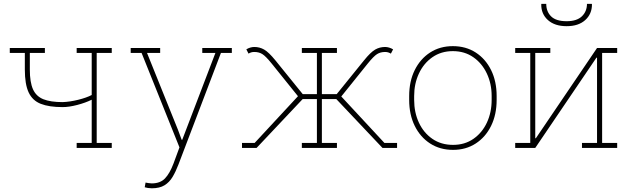

<svg xmlns="http://www.w3.org/2000/svg" viewBox="-20 -782 3356 1015"><path d="M385.3 0V-26.4H464.8V-254.9Q432.6 -238.8 388.7 -227.3Q344.7 -215.8 311 -215.8Q239.3 -215.8 195.3 -233.2Q151.4 -250.5 131.3 -293.7Q111.3 -336.9 111.3 -414.1V-502H31.7V-528.3H137.7H217.3V-502H137.7V-414.1Q137.7 -347.2 154.5 -309.8Q171.4 -272.5 209.5 -257.3Q247.6 -242.2 311 -242.2Q349.6 -243.7 393.8 -254.6Q438 -265.6 464.8 -279.8V-502H385.3V-528.3H570.8V-502H491.2V-26.4H570.8V0Z M782.2 213.4Q772.9 213.4 761.7 211.7Q750.5 210 745.1 208L749.5 183.1Q754.9 184.6 765.6 186Q776.4 187.5 782.2 187.5Q827.1 187.5 852.3 161.1Q877.4 134.8 897 83L928.7 -2.9L728.5 -502H670.9V-528.3H826.7V-502H757.3L920.9 -95.7L940.4 -43H943.4L1118.7 -502H1049.3V-528.3H1205.6V-502H1147.9L923.3 87.9Q909.2 125 892.3 153.3Q875.5 181.6 849.6 197.5Q823.7 213.4 782.2 213.4Z M1259.3 0V-26.4H1326.2L1555.2 -273.4L1416 -446.3Q1385.3 -484.4 1367.2 -495.8Q1349.1 -507.3 1324.2 -507.3Q1314.9 -507.3 1307.4 -504.9Q1299.8 -502.4 1293.9 -498.5L1282.2 -521Q1291 -526.9 1302.5 -530.3Q1314 -533.7 1324.2 -533.7Q1352.5 -533.7 1376.5 -520Q1400.4 -506.3 1435.5 -463.4L1580.6 -284.2H1655.3V-502H1575.7V-528.3H1761.2V-502H1681.6V-284.2H1759.8L1904.8 -463.4Q1939.5 -506.3 1963.4 -520Q1987.3 -533.7 2016.1 -533.7Q2025.9 -533.7 2037.4 -530.3Q2048.8 -526.9 2058.1 -521L2046.4 -498.5Q2040 -502.4 2032.5 -504.9Q2024.9 -507.3 2016.1 -507.3Q1991.2 -507.3 1973.1 -495.8Q1955.1 -484.4 1924.3 -446.3L1784.2 -272L2012.2 -26.4H2079.1V0H2002L1757.8 -258.3H1681.6V-26.4H1761.2V0H1575.7V-26.4H1655.3V-258.3H1580.1L1336.4 0Z M2375 10.3Q2306.2 10.3 2253.9 -23.4Q2201.7 -57.1 2172.4 -116.7Q2143.1 -176.3 2143.1 -253.9V-274.4Q2143.1 -352.1 2172.4 -411.4Q2201.7 -470.7 2253.7 -504.4Q2305.7 -538.1 2374 -538.1Q2442.9 -538.1 2494.9 -504.4Q2546.9 -470.7 2576.2 -411.4Q2605.5 -352.1 2605.5 -274.4V-253.9Q2605.5 -176.3 2576.2 -116.7Q2546.9 -57.1 2494.9 -23.4Q2442.9 10.3 2375 10.3ZM2375 -16.1Q2437 -16.1 2482.9 -48.1Q2528.8 -80.1 2554 -134Q2579.1 -188 2579.1 -253.9V-274.4Q2579.1 -339.4 2553.7 -393.3Q2528.3 -447.3 2482.2 -479.5Q2436 -511.7 2374 -511.7Q2312 -511.7 2265.9 -479.5Q2219.7 -447.3 2194.6 -393.3Q2169.4 -339.4 2169.4 -274.4V-253.9Q2169.4 -187.5 2194.6 -133.5Q2219.7 -79.6 2265.9 -47.9Q2312 -16.1 2375 -16.1Z M2703.6 0V-26.4H2783.2V-502H2703.6V-528.3H2809.6H2889.2V-502H2809.6V-51.8L2812.5 -50.8L3136.2 -528.3H3163.1H3242.7V-502H3163.1V-26.4H3242.7V0H3056.6V-26.4H3136.2V-476.6L3133.3 -477.5L2809.6 0ZM2975.6 -643.6Q2912.6 -643.6 2876.7 -675.8Q2840.8 -708 2841.3 -758.8L2842.3 -761.7H2867.7Q2867.7 -720.7 2893.6 -695.3Q2919.4 -669.9 2975.6 -669.9Q3029.3 -669.9 3056.2 -695.8Q3083 -721.7 3083 -761.7H3108.4L3109.4 -758.8Q3109.4 -708 3073.7 -675.8Q3038.1 -643.6 2975.6 -643.6Z"/></svg>

Font: Roboto Slab LO Thin
Style: Regular
Weight: 250
Designer: Google
Version: Version 2.00;September 28, 2018;FontCreator 11.5.0.2427 64-b